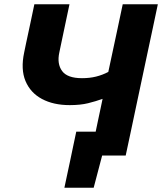

<svg xmlns="http://www.w3.org/2000/svg" viewBox="-20 -733 764 905"><path d="M283.5 152Q290.5 120 297.2 87.5Q304 55 311 23Q318 -11 325.2 -45Q332.5 -79 339.5 -112.5H431Q436 -137 441.8 -164Q447.5 -191 454 -221.5L463.5 -267Q431.5 -255.5 395.2 -246.5Q359 -237.5 308.5 -237.5Q232 -237.5 177.8 -266.5Q123.5 -295.5 100.2 -351Q77 -406.5 94 -486Q96.5 -498 98.5 -507.8Q100.5 -517.5 103 -529.5Q114.5 -583 123.5 -625.2Q132.5 -667.5 142 -713H307.5Q295.5 -655.5 285.5 -608.8Q275.5 -562 265 -511.5L259.5 -485Q248 -432 272.8 -398.2Q297.5 -364.5 366.5 -364.5Q402.5 -364.5 432.8 -372Q463 -379.5 490.5 -394L507.5 -473.5Q522.5 -542.5 534.2 -598.2Q546 -654 558.5 -713H724Q711.5 -654 699.8 -598.5Q688 -543 673 -473L622 -233Q607.5 -164.5 596.2 -111Q585 -57.5 572.5 0H461.5L421.5 152Z"/></svg>

Font: Commissioner
Style: Bold Italic
Weight: 700
Italic angle: -12°
Designer: Kostas Bartsokas
Foundry: Kostas Bartsokas
Version: Version 1.000; ttfautohint (v1.8.3)